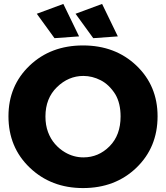

<svg xmlns="http://www.w3.org/2000/svg" viewBox="-20 -943 844 976"><path d="M402 13Q240 13 131.5 -90.5Q23 -194 23 -352Q23 -507 130.5 -609.5Q238 -712 402 -712Q566 -712 673.5 -609.5Q781 -507 781 -352Q781 -194 673.5 -90.5Q566 13 402 13ZM257 -749 167 -873 302 -923 382 -758ZM404 -143Q481 -143 537 -199.5Q593 -256 593 -351Q593 -418.5 566 -464Q535 -513 492 -535Q449 -557 404 -557Q328 -557 269.5 -500Q211 -443 211 -351Q211 -307 224 -272Q237 -237 259.5 -211.2Q282 -185.5 310 -169Q354 -143 404 -143ZM454 -749 364 -873 499 -923 579 -758Z"/></svg>

Font: Argentum Novus
Style: Bold
Weight: 700
Designer: Julieta Ulanovsky (font) & Cristiano Sobral (main changes)
Foundry: Julieta Ulanovsky (font) & Cristiano Sobral (main changes)
Version: Version 3.00;November 27, 2020;FontCreator 13.0.0.2655 64-bi